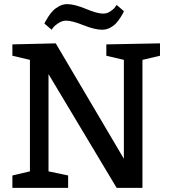

<svg xmlns="http://www.w3.org/2000/svg" viewBox="-20 -910 830 930"><path d="M230 -766 195 -796Q197 -800 200 -806Q203 -812 213.5 -828.5Q224 -845 236 -857.5Q248 -870 266.5 -880Q285 -890 305 -890Q341 -890 396 -867Q451 -844 480 -844Q498 -844 514 -854.5Q530 -865 538 -876L545 -886L580 -856Q579 -852 576 -846Q573 -840 563 -824.5Q553 -809 542 -797Q531 -785 513 -775.5Q495 -766 475 -766Q439 -766 384 -788Q329 -810 300 -810Q282 -810 264.5 -799Q247 -788 238 -777ZM670 -620V0H545L215 -551V-80L310 -60V0H40V-60L125 -80V-620L40 -640V-695L250 -700L580 -141V-620L495 -640V-695L755 -700V-640Z"/></svg>

Font: Bitter
Style: Regular
Weight: 400
Designer: Sol Matas
Foundry: Sol Matas
Version: Version 1.300;PS 001.300;hotconv 1.0.70;makeotf.lib2.5.58329